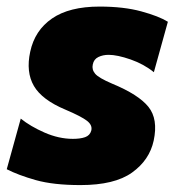

<svg xmlns="http://www.w3.org/2000/svg" viewBox="-30 -534 522 569"><path d="M208.5 14.5Q128.5 14.5 76.2 -0.2Q24 -15 -10 -32.5L31.5 -182.5Q60 -159.5 102.2 -141Q144.5 -122.5 186 -122.5Q208 -122.5 222.2 -127.5Q236.5 -132.5 240.5 -147Q244.5 -163 227.8 -176Q211 -189 164 -209Q94.5 -238 70.5 -279.2Q46.5 -320.5 59.5 -380.5Q73 -444 124.2 -479.2Q175.5 -514.5 265 -514.5Q337 -514.5 389 -500.2Q441 -486 467.5 -469.5L426 -320Q396.5 -344 357 -357.8Q317.5 -371.5 292 -371.5Q275 -371.5 261.5 -365Q248 -358.5 245 -343Q241.5 -328 252 -315.5Q262.5 -303 302.5 -286Q381 -253.5 410 -217.2Q439 -181 425.5 -117.5Q413 -59.5 361.2 -22.5Q309.5 14.5 208.5 14.5Z"/></svg>

Font: Commissioner ExtraBold
Style: Italic
Weight: 800
Italic angle: -12°
Designer: Kostas Bartsokas
Foundry: Kostas Bartsokas
Version: Version 1.000; ttfautohint (v1.8.3)